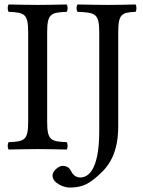

<svg xmlns="http://www.w3.org/2000/svg" viewBox="-20 -667 638 859"><path d="M509 -523C509 -606 526 -611 586 -614C592 -620 592 -641 586 -647C548 -646 505 -645 466 -645C430 -645 377 -646 327 -647C321 -641 321 -620 327 -614C407 -611 424 -606 424 -523V-81C424 99 372 127 339 127C320 127 306 115 299 100C293 88 284 75 259 75C245 75 215 96 215 118C215 154 268 172 290 172C335 172 366 164 407 129C451 92 509 40 509 -103ZM191 -122V-523C191 -606 208 -611 278 -614C284 -620 284 -641 278 -647C234 -646 187 -645 148 -645C115 -645 66 -646 19 -647C13 -641 13 -620 19 -614C89 -611 106 -606 106 -523V-122C106 -39 89 -34 19 -31C13 -25 13 -4 19 2C64 1 113 0 149 0C185 0 233 1 278 2C284 -4 284 -25 278 -31C208 -34 191 -39 191 -122Z"/></svg>

Font: Libertinus Serif
Style: Regular
Weight: 400
Designer: Philipp H. Poll, Khaled Hosny
Foundry: Caleb Maclennan
Version: Version 7.050;RELEASE